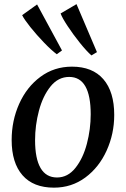

<svg xmlns="http://www.w3.org/2000/svg" viewBox="-20 -874 594 906"><path d="M519 -331.5Q519 -242.5 483.2 -163.5Q447.5 -84.5 382.8 -36.5Q318 11.5 234.5 11.5Q137.5 11.5 86.2 -47Q35 -105.5 35 -213.5Q35 -304.5 70.5 -384Q106 -463.5 170.8 -511.5Q235.5 -559.5 319.5 -559.5Q416.5 -559.5 467.8 -500.2Q519 -441 519 -331.5ZM145.5 -212.5Q145.5 -125.5 171.5 -81Q197.5 -36.5 249 -36.5Q300 -36.5 336 -81.8Q372 -127 390 -195.8Q408 -264.5 408 -334.5Q408 -511 306.5 -511Q254.5 -511 218.2 -465.8Q182 -420.5 163.8 -351.8Q145.5 -283 145.5 -212.5ZM411.5 -612.5Q389 -632 357.2 -671.5Q325.5 -711 299.2 -750.8Q273 -790.5 266 -810.5L341 -854.5L437.5 -628ZM248 -618Q223.5 -636 188.2 -672.5Q153 -709 123.2 -746.2Q93.5 -783.5 84.5 -802.5L155 -853L272.5 -636Z"/></svg>

Font: Merriweather Text
Style: Italic
Weight: 400
Italic angle: -7.8°
Designer: Eben Sorkin
Foundry: Eben Sorkin
Version: Version 2.100